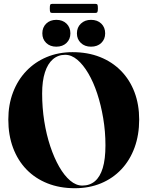

<svg xmlns="http://www.w3.org/2000/svg" viewBox="-20 -986 781 1016"><path d="M364 -710Q444.5 -710 509.2 -684.2Q574 -658.5 620.5 -611Q667 -563.5 691.8 -498Q716.5 -432.5 716.5 -353.5Q716.5 -272 692 -205Q667.5 -138 622.2 -90Q577 -42 514.5 -16Q452 10 376.5 10Q296 10 231.2 -15.8Q166.5 -41.5 120.2 -89.2Q74 -137 49 -204Q24 -271 24 -353.5Q24 -432 49 -497.5Q74 -563 119.5 -610.5Q165 -658 227.2 -684Q289.5 -710 364 -710ZM538 -217Q538 -290 526.2 -360Q514.5 -430 494.5 -490.8Q474.5 -551.5 447.2 -597.8Q420 -644 389 -670Q358 -696 325 -696Q287.5 -696 260 -672.5Q232.5 -649 217.8 -603.2Q203 -557.5 203 -491Q203 -416 214.2 -344.8Q225.5 -273.5 246 -212Q266.5 -150.5 293.2 -103.8Q320 -57 351.2 -30.5Q382.5 -4 415.5 -4Q455 -4 482.2 -27Q509.5 -50 523.8 -97Q538 -144 538 -217ZM278 -739Q245 -739 224.5 -758.8Q204 -778.5 204 -809.5Q204 -841 224.5 -861Q245 -881 278 -881Q311.5 -881 332 -861Q352.5 -841 352.5 -809.5Q352.5 -778.5 332 -758.8Q311.5 -739 278 -739ZM461.5 -739Q428.5 -739 407.8 -758.8Q387 -778.5 387 -809.5Q387 -841 408 -861Q429 -881 461.5 -881Q495.5 -881 516 -861Q536.5 -841 536.5 -809.5Q536.5 -778.5 516 -758.8Q495.5 -739 461.5 -739ZM243.5 -941.5Q243.5 -956.5 245.8 -961Q248 -965.5 256 -965.5H485Q493 -965.5 495.5 -961.5Q498 -957.5 498 -942Q498 -927.5 495.5 -922.5Q493 -917.5 485 -917.5H256Q248 -917.5 245.8 -922.2Q243.5 -927 243.5 -941.5Z"/></svg>

Font: Fraunces 120pt
Style: Bold
Weight: 700
Version: Version 1.000;[b76b70a41]